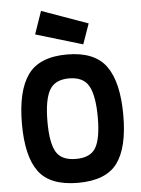

<svg xmlns="http://www.w3.org/2000/svg" viewBox="-63 -1003 781 1064"><g transform="rotate(-5 328.0 -471.5)"><path d="M468 -340Q468 -459 438 -514Q408 -569 328 -569Q248 -569 218 -514Q188 -459 188 -340Q188 -223 217.5 -172Q247 -121 328 -121Q409 -121 438.5 -172Q468 -223 468 -340ZM46 -340Q46 -523 110 -612.5Q174 -702 328 -702Q482 -702 546 -612.5Q610 -523 610 -340Q610 -159 546.5 -73.5Q483 12 328 12Q173 12 109.5 -73.5Q46 -159 46 -340ZM206 -955 463 -863 423 -750 162 -828Z"/></g></svg>

Font: TitilliumText22L Xb
Style: Bold
Weight: 400
Designer: Campivisivi
Foundry: Campivisivi
Version: 1.000